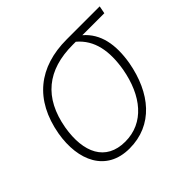

<svg xmlns="http://www.w3.org/2000/svg" viewBox="-134 -686 852 852"><g transform="rotate(-45 292.5 -260.0)"><path d="M233 10C380 10 471 -100 500 -259C517 -360 502 -441 440 -494H578L585 -530H378C204 -530 89 -440 57 -260C32 -114 87 10 233 10ZM241 -25C119 -25 74 -122 97 -258C125 -417 221 -494 380 -494H399C463 -440 477 -359 460 -258C435 -119 359 -25 241 -25Z"/></g></svg>

Font: Noto Sans ExtraLight
Style: Italic
Weight: 200
Italic angle: -12°
Designer: Monotype Design Team
Foundry: Monotype Imaging Inc.
Version: Version 2.013